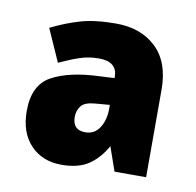

<svg xmlns="http://www.w3.org/2000/svg" viewBox="-52 -775 483 473"><g transform="rotate(10 189.5 -539.0)"><path d="M203 -722Q265 -722 303 -686Q341 -650 341 -581V-362H262L241 -422Q223 -390 197.5 -373Q172 -356 130 -356Q82 -356 52.5 -387Q23 -418 23 -472Q23 -537 66 -560.5Q109 -584 183 -587L222 -589V-592Q222 -630 176 -630Q151 -630 128.5 -622.5Q106 -615 78 -602L42 -683Q78 -701 114 -711.5Q150 -722 203 -722ZM186 -519Q160 -517 151 -505.5Q142 -494 142 -478Q142 -445 174 -445Q197 -445 209.5 -464.5Q222 -484 222 -511V-522Z"/></g></svg>

Font: Noto Sans Myanmar SemiCondensed Black
Style: Regular
Weight: 900
Width: 4
Designer: Monotype Design Team
Foundry: Monotype Imaging Inc.
Version: Version 2.107; ttfautohint (v1.8.4.7-5d5b)